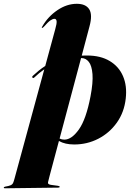

<svg xmlns="http://www.w3.org/2000/svg" viewBox="-138 -755 705 1010"><path d="M42 -347Q37.5 -342.5 33 -346.5Q29 -350.5 35 -356.5Q50 -370.5 66 -383.5Q82 -396.5 100 -408L152.5 -601Q161 -630.5 159.8 -643.2Q158.5 -656 148.5 -656Q139 -656 126.8 -647.5Q114.5 -639 92.5 -614Q86.5 -608 83.5 -608Q79.5 -608 84.5 -616Q114.5 -668 164 -701.5Q213.5 -735 266 -735Q313 -735 331.2 -706.5Q349.5 -678 333 -617L292 -462.5Q305 -463 319.5 -463Q391 -463 439.2 -434Q487.5 -405 509.2 -354.2Q531 -303.5 523.5 -237Q515.5 -164.5 476.8 -110Q438 -55.5 379.2 -25.2Q320.5 5 252.5 5Q203.5 5 172 -13.5L123 170Q117 192.5 114.5 203.8Q112 215 130.5 217.5L167 222.5Q176 224 176 227.5Q176 232 168 232L-112 235.5Q-118 235.5 -118 232Q-118 228.5 -111.5 227Q-91 223.5 -82 219.5Q-73 215.5 -69.2 207.5Q-65.5 199.5 -61.5 184L95 -390.5Q67.5 -371.5 42 -347ZM290.5 -449.5Q289.5 -449.5 288.5 -449.5L175.5 -26Q187 -20.5 200.5 -20.5Q239 -20.5 277 -74Q315 -127.5 338 -247.5Q352 -320.5 348.5 -365Q345 -409.5 329.2 -429.5Q313.5 -449.5 290.5 -449.5Z"/></svg>

Font: Fraunces 144pt Black
Style: Italic
Weight: 900
Italic angle: -16°
Version: Version 1.000;[0bf87f6ff]